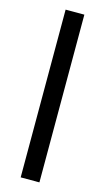

<svg xmlns="http://www.w3.org/2000/svg" viewBox="-121 -819 472 860"><g transform="rotate(15 114.5 -389.0)"><path d="M70.8 0V-777.8H157.7V0Z"/></g></svg>

Font: Voltaire
Style: Regular
Weight: 400
Designer: Yvonne Schttler
Foundry: Yvonne Schttler
Version: Version 1.003